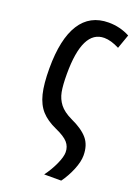

<svg xmlns="http://www.w3.org/2000/svg" viewBox="-143 -608 627 868"><g transform="rotate(20 170.5 -174.5)"><path d="M327 -522 303 -454Q262 -475 230 -475Q126 -475 126 -264Q126 -210 132 -178.5Q138 -147 157 -122.5Q176 -98 216 -79Q271 -54 297 -23.5Q323 7 323 57Q323 87 307 126Q291 165 267 198H185Q210 164 226 128.5Q242 93 242 71Q242 44 225 24.5Q208 5 165 -14Q118 -35 92 -64Q66 -93 54.5 -139.5Q43 -186 43 -261Q43 -402 89 -474.5Q135 -547 225 -547Q280 -547 327 -522Z"/></g></svg>

Font: Noto Sans UI Cond
Style: Regular
Weight: 400
Width: 3
Designer: Monotype Design Team
Foundry: Monotype Imaging Inc.
Version: Version 1.001